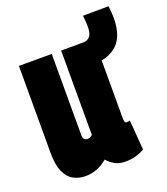

<svg xmlns="http://www.w3.org/2000/svg" viewBox="-125 -748 737 846"><g transform="rotate(-20 243.0 -324.5)"><path d="M131 10Q100 10 75 -4Q50 -18 35.5 -50.5Q21 -83 21 -140V-547H175V-166Q175 -152 181 -146.5Q187 -141 194 -141Q208 -141 219 -151V-547H372V-176Q372 -161 374.5 -156Q377 -151 383 -151Q391 -151 398 -154L409 -13Q392 -4 370.5 3Q349 10 319 10Q290 10 269.5 -1.5Q249 -13 235 -30Q213 -11 187 -0.5Q161 10 131 10ZM311 -440V-547H320Q350 -547 360 -570.5Q370 -594 362 -658L482 -659Q497 -546 456.5 -493Q416 -440 320 -440Z"/></g></svg>

Font: Georama ExtraCondensed ExtraBold
Style: Regular
Weight: 800
Width: 2
Designer: Jean-Baptiste Levee
Foundry: Production Type
Version: Version 1.000